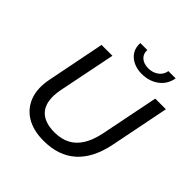

<svg xmlns="http://www.w3.org/2000/svg" viewBox="-229 -1064 1249 1249"><g transform="rotate(45 395.5 -439.5)"><path d="M361 8Q264 8 201 -31Q138 -70 113 -139.5Q88 -209 107 -302L186 -700H286L206 -303Q196 -250 201 -208.5Q206 -167 227 -138.5Q248 -110 284 -95.5Q320 -81 371 -81Q434 -81 479.5 -105Q525 -129 555 -178Q585 -227 600 -301L680 -700H778L697 -294Q667 -144 582.5 -68Q498 8 361 8ZM503 -751Q460 -751 425 -768Q390 -785 371.5 -815.5Q353 -846 356 -887H420Q418 -850 442.5 -828.5Q467 -807 509 -807Q549 -807 578.5 -828.5Q608 -850 614 -887H681Q670 -824 621 -787.5Q572 -751 503 -751Z"/></g></svg>

Font: MOST Montserrat Medium
Style: Italic
Weight: 500
Italic angle: -11.3°
Designer: Julieta Ulanovsky
Foundry: Julieta Ulanovsky
Version: Version 8.000;March 11, 2024;FontCreator 15.0.0.2926 64-bit